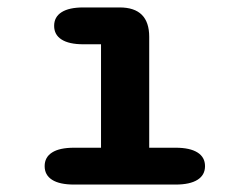

<svg xmlns="http://www.w3.org/2000/svg" viewBox="-20 -496 659 516"><path d="M179 0Q140 0 120 -12.8Q100 -25.5 100 -49.5Q100 -73.5 120 -86.2Q140 -99 179 -99H251.5V-377H204Q165.5 -377 145.5 -389.8Q125.5 -402.5 125.5 -426.5Q125.5 -450.5 145.5 -463.2Q165.5 -476 204 -476H301.5Q381 -476 381 -397V-99H452Q490.5 -99 510.8 -86.2Q531 -73.5 531 -49.5Q531 -25.5 510.8 -12.8Q490.5 0 452 0Z"/></svg>

Font: Sono ExtraLight Monospace SemiBold
Style: Regular
Weight: 600
Version: Version 2.112